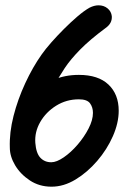

<svg xmlns="http://www.w3.org/2000/svg" viewBox="-20 -702 522 723"><path d="M17 -146Q15 -203 31 -265.5Q47 -328 75 -388.5Q103 -449 137 -497Q151 -517 173 -542Q195 -567 220.5 -592.5Q246 -618 271 -639.5Q296 -661 317 -673Q335 -682 351 -682Q371 -682 385 -670.5Q399 -659 401 -641Q403 -614 377 -596Q319 -553 282.5 -516Q246 -479 224 -446Q187 -389 159.5 -340Q132 -291 118 -244.5Q104 -198 105 -146ZM174 1Q128 1 92.5 -22.5Q57 -46 37 -79.5Q17 -113 17 -146L61 -282Q76 -319 106.5 -350.5Q137 -382 180.5 -401Q224 -420 277 -420Q350 -420 388.5 -383.5Q427 -347 427 -285Q427 -239 405 -189Q383 -139 346 -96Q309 -53 264.5 -26Q220 1 174 1ZM173 -91Q193 -91 220 -109.5Q247 -128 272 -157Q297 -186 313.5 -218Q330 -250 330 -277Q330 -298 319 -313Q308 -328 277 -328Q230 -328 191.5 -304Q153 -280 131.5 -242.5Q110 -205 113 -164Q116 -125 132 -108Q148 -91 173 -91Z"/></svg>

Font: Edu NSW ACT Foundation SemiBold
Style: Regular
Weight: 600
Version: Version 1.003